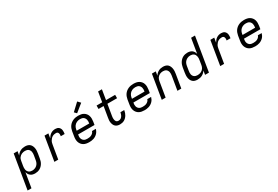

<svg xmlns="http://www.w3.org/2000/svg" viewBox="85 -2081 5227 3609"><g transform="rotate(-30 2698.0 -277.0)"><path d="M-4 215 118 -520H202L187 -433Q201 -455 221 -474Q241 -493 265 -505.5Q289 -518 315 -523Q341 -528 366 -528Q395 -528 422 -520.5Q449 -513 468.5 -495.5Q488 -478 499.5 -454Q511 -430 515.5 -403Q520 -376 518.5 -347.5Q517 -319 512 -290L495 -190Q491 -165 483 -139.5Q475 -114 461 -91Q447 -68 427.5 -48.5Q408 -29 383.5 -16Q359 -3 333 2.5Q307 8 282 8Q254 8 229 1.5Q204 -5 184 -20.5Q164 -36 151 -58.5Q138 -81 133 -106L80 215ZM261 -65Q279 -65 297.5 -69Q316 -73 333 -81.5Q350 -90 364.5 -103.5Q379 -117 389 -133Q399 -149 404.5 -166.5Q410 -184 413 -202L430 -302Q433 -321 433.5 -340Q434 -359 430 -377Q426 -395 416.5 -410.5Q407 -426 393 -436Q379 -446 360.5 -450.5Q342 -455 323 -455Q306 -455 288 -451.5Q270 -448 253.5 -441Q237 -434 222 -422Q207 -410 195.5 -394.5Q184 -379 178.5 -361.5Q173 -344 170 -327L153 -227Q150 -207 149 -187Q148 -167 152 -148.5Q156 -130 165.5 -113.5Q175 -97 189.5 -86Q204 -75 222.5 -70Q241 -65 261 -65Z M701 0 787 -520H871L854 -421Q867 -444 884.5 -464.5Q902 -485 924.5 -500Q947 -515 972 -521.5Q997 -528 1022 -528Q1043 -528 1062.5 -523Q1082 -518 1096.5 -506Q1111 -494 1120.5 -476.5Q1130 -459 1133 -439Q1136 -419 1134.5 -398.5Q1133 -378 1130 -357H1046Q1048 -368 1049 -379Q1050 -390 1049 -401Q1048 -412 1044.5 -422Q1041 -432 1034.5 -439.5Q1028 -447 1018 -450.5Q1008 -454 997 -454Q977 -454 957 -450Q937 -446 918 -435Q899 -424 884.5 -408Q870 -392 859 -373.5Q848 -355 842.5 -335Q837 -315 834 -295L785 0Z M1457 8Q1425 8 1394.5 2.5Q1364 -3 1338.5 -17.5Q1313 -32 1294.5 -55Q1276 -78 1266.5 -106.5Q1257 -135 1256.5 -166.5Q1256 -198 1262 -230L1278 -330Q1283 -357 1292.5 -384Q1302 -411 1319 -435Q1336 -459 1359.5 -477.5Q1383 -496 1410 -507.5Q1437 -519 1464.5 -523.5Q1492 -528 1519 -528Q1551 -528 1581 -522.5Q1611 -517 1636.5 -502Q1662 -487 1680.5 -464Q1699 -441 1707.5 -412.5Q1716 -384 1716.5 -353Q1717 -322 1712 -290L1701 -223H1345L1344 -218Q1340 -198 1339.5 -178.5Q1339 -159 1344 -141Q1349 -123 1359.5 -108Q1370 -93 1385.5 -83Q1401 -73 1419.5 -69.5Q1438 -66 1458 -66Q1479 -66 1501 -69Q1523 -72 1544 -82Q1565 -92 1581.5 -109.5Q1598 -127 1603 -148H1686Q1680 -125 1668 -102Q1656 -79 1638.5 -60.5Q1621 -42 1599 -28Q1577 -14 1553 -6Q1529 2 1505 5Q1481 8 1457 8ZM1357 -297H1629L1630 -302Q1633 -322 1633.5 -341Q1634 -360 1629.5 -378Q1625 -396 1615 -411.5Q1605 -427 1590.5 -437Q1576 -447 1557 -451Q1538 -455 1519 -455Q1500 -455 1481.5 -451.5Q1463 -448 1445 -439.5Q1427 -431 1412 -418Q1397 -405 1386 -388.5Q1375 -372 1369 -354Q1363 -336 1360 -318ZM1528 -577 1483 -623 1639 -769 1694 -711Z M2122 8Q2095 8 2070.5 0.5Q2046 -7 2027.5 -23.5Q2009 -40 1999 -63Q1989 -86 1984.5 -111.5Q1980 -137 1982 -163.5Q1984 -190 1989 -217L2027 -446H1917V-520H2039L2074 -735H2157L2122 -520H2320V-447H2110L2070 -205Q2067 -190 2066 -174.5Q2065 -159 2066 -144Q2067 -129 2071 -114.5Q2075 -100 2083 -88.5Q2091 -77 2105 -71.5Q2119 -66 2135 -66Q2149 -66 2162.5 -69.5Q2176 -73 2188 -82Q2200 -91 2209 -102.5Q2218 -114 2224 -127Q2230 -140 2234 -153.5Q2238 -167 2241 -181L2242 -187H2325L2323 -177Q2319 -153 2310.5 -129.5Q2302 -106 2289 -84.5Q2276 -63 2257.5 -44.5Q2239 -26 2217 -14Q2195 -2 2170.5 3Q2146 8 2122 8Z M2657 8Q2625 8 2594.5 2.5Q2564 -3 2538.5 -17.5Q2513 -32 2494.5 -55Q2476 -78 2466.5 -106.5Q2457 -135 2456.5 -166.5Q2456 -198 2462 -230L2478 -330Q2483 -357 2492.5 -384Q2502 -411 2519 -435Q2536 -459 2559.5 -477.5Q2583 -496 2610 -507.5Q2637 -519 2664.5 -523.5Q2692 -528 2719 -528Q2751 -528 2781 -522.5Q2811 -517 2836.5 -502Q2862 -487 2880.5 -464Q2899 -441 2907.5 -412.5Q2916 -384 2916.5 -353Q2917 -322 2912 -290L2901 -223H2545L2544 -218Q2540 -198 2539.5 -178.5Q2539 -159 2544 -141Q2549 -123 2559.5 -108Q2570 -93 2585.5 -83Q2601 -73 2619.5 -69.5Q2638 -66 2658 -66Q2679 -66 2701 -69Q2723 -72 2744 -82Q2765 -92 2781.5 -109.5Q2798 -127 2803 -148H2886Q2880 -125 2868 -102Q2856 -79 2838.5 -60.5Q2821 -42 2799 -28Q2777 -14 2753 -6Q2729 2 2705 5Q2681 8 2657 8ZM2557 -297H2829L2830 -302Q2833 -322 2833.5 -341Q2834 -360 2829.5 -378Q2825 -396 2815 -411.5Q2805 -427 2790.5 -437Q2776 -447 2757 -451Q2738 -455 2719 -455Q2700 -455 2681.5 -451.5Q2663 -448 2645 -439.5Q2627 -431 2612 -418Q2597 -405 2586 -388.5Q2575 -372 2569 -354Q2563 -336 2560 -318Z M3032 0 3118 -520H3202L3188 -434Q3201 -456 3220.5 -474.5Q3240 -493 3263 -505.5Q3286 -518 3311 -523Q3336 -528 3361 -528Q3389 -528 3416 -520.5Q3443 -513 3462 -495.5Q3481 -478 3492 -453.5Q3503 -429 3507.5 -402Q3512 -375 3510.5 -347Q3509 -319 3504 -290L3456 0H3372L3422 -302Q3425 -321 3425.5 -340Q3426 -359 3422.5 -376.5Q3419 -394 3410 -409.5Q3401 -425 3387 -435.5Q3373 -446 3355 -450.5Q3337 -455 3318 -455Q3301 -455 3283.5 -451.5Q3266 -448 3249.5 -440.5Q3233 -433 3218.5 -420.5Q3204 -408 3194 -393Q3184 -378 3178.5 -361Q3173 -344 3170 -327L3116 0Z M3807 8Q3778 8 3751.5 0.5Q3725 -7 3705.5 -24.5Q3686 -42 3674.5 -66Q3663 -90 3658.5 -117Q3654 -144 3655.5 -172.5Q3657 -201 3662 -230L3678 -330Q3682 -355 3690.5 -380.5Q3699 -406 3713 -429Q3727 -452 3746.5 -471.5Q3766 -491 3790 -504Q3814 -517 3840 -522.5Q3866 -528 3891 -528Q3919 -528 3944.5 -521.5Q3970 -515 3990 -499.5Q4010 -484 4022.5 -461.5Q4035 -439 4040 -414L4093 -735H4177L4056 0H3972L3986 -87Q3972 -65 3952 -46Q3932 -27 3908 -14.5Q3884 -2 3858 3Q3832 8 3807 8ZM3850 -65Q3867 -65 3885.5 -68.5Q3904 -72 3920.5 -79Q3937 -86 3952 -98Q3967 -110 3978 -125.5Q3989 -141 3995 -158.5Q4001 -176 4004 -193L4020 -293Q4024 -313 4024.5 -333Q4025 -353 4021 -371.5Q4017 -390 4008 -406.5Q3999 -423 3984 -434Q3969 -445 3950.5 -450Q3932 -455 3912 -455Q3894 -455 3876 -451Q3858 -447 3841 -438.5Q3824 -430 3809 -416.5Q3794 -403 3784 -387Q3774 -371 3768.5 -353.5Q3763 -336 3760 -318L3744 -218Q3741 -199 3740 -180Q3739 -161 3743 -143Q3747 -125 3756.5 -109.5Q3766 -94 3780.5 -84Q3795 -74 3813 -69.5Q3831 -65 3850 -65Z M4301 0 4387 -520H4471L4454 -421Q4467 -444 4484.5 -464.5Q4502 -485 4524.5 -500Q4547 -515 4572 -521.5Q4597 -528 4622 -528Q4643 -528 4662.5 -523Q4682 -518 4696.5 -506Q4711 -494 4720.5 -476.5Q4730 -459 4733 -439Q4736 -419 4734.5 -398.5Q4733 -378 4730 -357H4646Q4648 -368 4649 -379Q4650 -390 4649 -401Q4648 -412 4644.5 -422Q4641 -432 4634.5 -439.5Q4628 -447 4618 -450.5Q4608 -454 4597 -454Q4577 -454 4557 -450Q4537 -446 4518 -435Q4499 -424 4484.5 -408Q4470 -392 4459 -373.5Q4448 -355 4442.5 -335Q4437 -315 4434 -295L4385 0Z M5057 8Q5025 8 4994.5 2.5Q4964 -3 4938.5 -17.5Q4913 -32 4894.5 -55Q4876 -78 4866.5 -106.5Q4857 -135 4856.5 -166.5Q4856 -198 4862 -230L4878 -330Q4883 -357 4892.5 -384Q4902 -411 4919 -435Q4936 -459 4959.5 -477.5Q4983 -496 5010 -507.5Q5037 -519 5064.5 -523.5Q5092 -528 5119 -528Q5151 -528 5181 -522.5Q5211 -517 5236.5 -502Q5262 -487 5280.5 -464Q5299 -441 5307.5 -412.5Q5316 -384 5316.5 -353Q5317 -322 5312 -290L5301 -223H4945L4944 -218Q4940 -198 4939.5 -178.5Q4939 -159 4944 -141Q4949 -123 4959.5 -108Q4970 -93 4985.5 -83Q5001 -73 5019.5 -69.5Q5038 -66 5058 -66Q5079 -66 5101 -69Q5123 -72 5144 -82Q5165 -92 5181.5 -109.5Q5198 -127 5203 -148H5286Q5280 -125 5268 -102Q5256 -79 5238.5 -60.5Q5221 -42 5199 -28Q5177 -14 5153 -6Q5129 2 5105 5Q5081 8 5057 8ZM4957 -297H5229L5230 -302Q5233 -322 5233.5 -341Q5234 -360 5229.5 -378Q5225 -396 5215 -411.5Q5205 -427 5190.5 -437Q5176 -447 5157 -451Q5138 -455 5119 -455Q5100 -455 5081.5 -451.5Q5063 -448 5045 -439.5Q5027 -431 5012 -418Q4997 -405 4986 -388.5Q4975 -372 4969 -354Q4963 -336 4960 -318Z"/></g></svg>

Font: Iosevka Custom Oblique
Style: Regular
Weight: 400
Italic angle: -9°
Designer: Belleve Invis
Foundry: Belleve Invis
Version: Version 27.0.1